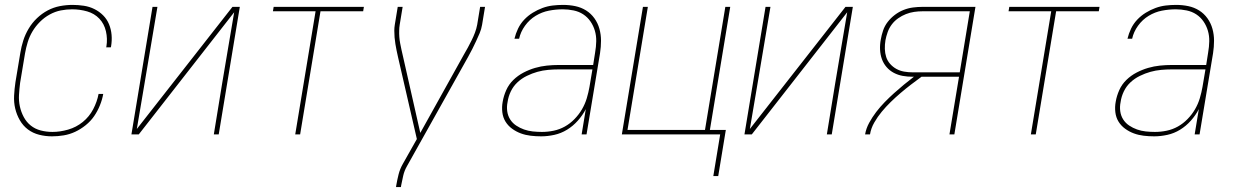

<svg xmlns="http://www.w3.org/2000/svg" viewBox="-20 -548 5040 783"><path d="M192 8Q165 8 139.5 1.5Q114 -5 94 -20Q74 -35 61 -57.5Q48 -80 42 -105.5Q36 -131 37.5 -158.5Q39 -186 43 -213L63 -333Q67 -358 75 -383Q83 -408 97 -431.5Q111 -455 131 -474Q151 -493 174.5 -505.5Q198 -518 224 -523Q250 -528 276 -528Q299 -528 322 -524.5Q345 -521 365 -511Q385 -501 400.5 -485.5Q416 -470 424.5 -449.5Q433 -429 435 -406Q437 -383 433 -359L432 -355H413L414 -359Q419 -390 412 -420.5Q405 -451 385 -472Q365 -493 335.5 -501.5Q306 -510 274 -510Q251 -510 228 -505.5Q205 -501 183 -489Q161 -477 143 -459Q125 -441 112.5 -420Q100 -399 93 -376Q86 -353 82 -330L62 -210Q59 -186 57.5 -161.5Q56 -137 61 -114Q66 -91 77 -70.5Q88 -50 105.5 -36Q123 -22 146 -16Q169 -10 194 -10Q225 -10 258 -19.5Q291 -29 317.5 -50.5Q344 -72 360 -102.5Q376 -133 382 -165H401Q397 -142 387.5 -118.5Q378 -95 364 -74.5Q350 -54 329.5 -37.5Q309 -21 286.5 -10.5Q264 0 240 4Q216 8 192 8Z M516 0 602 -520H622L587 -312Q575 -239 562.5 -166.5Q550 -94 538 -22L928 -520H958L872 0H852L886 -208Q898 -281 910.5 -353.5Q923 -426 935 -498L546 0Z M1184 0 1267 -502H1093L1096 -520H1464L1461 -502H1287L1204 0Z M1595 215 1596 208Q1600 185 1605.5 163Q1611 141 1623 120L1680 19L1603 -316Q1597 -342 1592.5 -368.5Q1588 -395 1588 -423Q1588 -429 1588.5 -435Q1589 -441 1590 -447L1602 -520H1622L1610 -447Q1609 -441 1608.5 -435Q1608 -429 1608 -424Q1607 -397 1612 -371Q1617 -345 1623 -320L1694 -6L1871 -324Q1880 -339 1888 -354Q1896 -369 1903.5 -384Q1911 -399 1917 -415Q1923 -431 1926 -447L1938 -520H1958L1946 -447Q1943 -429 1936 -412.5Q1929 -396 1921.5 -380Q1914 -364 1906 -348Q1898 -332 1889 -316L1640 129Q1629 148 1624.5 168Q1620 188 1616 208L1615 215Z M2187 8Q2165 8 2144 5.5Q2123 3 2104 -4Q2085 -11 2068.5 -23Q2052 -35 2041.5 -52Q2031 -69 2028.5 -90.5Q2026 -112 2030 -133Q2034 -157 2044.5 -180.5Q2055 -204 2073.5 -222Q2092 -240 2115 -252Q2138 -264 2162 -271Q2186 -278 2210.5 -280.5Q2235 -283 2259 -283H2399L2407 -334Q2411 -357 2411.5 -379.5Q2412 -402 2406 -422.5Q2400 -443 2388 -460.5Q2376 -478 2358.5 -489.5Q2341 -501 2319 -505.5Q2297 -510 2275 -510Q2247 -510 2218.5 -504.5Q2190 -499 2164.5 -483.5Q2139 -468 2121 -443Q2103 -418 2097 -390H2078Q2083 -411 2092.5 -431Q2102 -451 2117.5 -467.5Q2133 -484 2152.5 -496Q2172 -508 2192.5 -515.5Q2213 -523 2234 -525.5Q2255 -528 2276 -528Q2302 -528 2326 -523Q2350 -518 2370 -505.5Q2390 -493 2404 -473.5Q2418 -454 2424.5 -430.5Q2431 -407 2431 -382Q2431 -357 2427 -331L2372 0H2352L2369 -103Q2356 -78 2336.5 -56Q2317 -34 2292.5 -19Q2268 -4 2240.5 2Q2213 8 2187 8ZM2190 -10Q2214 -10 2238 -15Q2262 -20 2283.5 -32Q2305 -44 2323 -62.5Q2341 -81 2353.5 -102.5Q2366 -124 2373 -147.5Q2380 -171 2384 -194L2396 -265H2259Q2237 -265 2215 -263Q2193 -261 2171.5 -255Q2150 -249 2128.5 -238.5Q2107 -228 2090 -212Q2073 -196 2063 -175Q2053 -154 2050 -132Q2046 -113 2048.5 -94.5Q2051 -76 2060.5 -61Q2070 -46 2085 -36Q2100 -26 2117 -20Q2134 -14 2152.5 -12Q2171 -10 2190 -10Z M2889 170 2917 0H2516L2602 -520H2622L2539 -18H2855L2938 -520H2958L2875 -18H2940L2909 170Z M3016 0 3102 -520H3122L3087 -312Q3075 -239 3062.5 -166.5Q3050 -94 3038 -22L3428 -520H3458L3372 0H3352L3386 -208Q3398 -281 3410.5 -353.5Q3423 -426 3435 -498L3046 0Z M3508 0Q3512 -24 3524.5 -47Q3537 -70 3553 -91Q3569 -112 3587.5 -131Q3606 -150 3626 -168Q3646 -186 3666 -202.5Q3686 -219 3707 -235H3702Q3681 -235 3661.5 -238.5Q3642 -242 3625 -251Q3608 -260 3595.5 -274.5Q3583 -289 3576.5 -307Q3570 -325 3569 -345.5Q3568 -366 3572 -387Q3575 -405 3581.5 -424Q3588 -443 3600.5 -459Q3613 -475 3629.5 -487.5Q3646 -500 3665 -507.5Q3684 -515 3703.5 -517.5Q3723 -520 3742 -520H3958L3872 0H3852L3891 -235H3738Q3716 -219 3694.5 -202.5Q3673 -186 3652.5 -168.5Q3632 -151 3612.5 -132Q3593 -113 3576 -92.5Q3559 -72 3545.5 -48.5Q3532 -25 3528 0ZM3702 -253H3894L3935 -502H3742Q3725 -502 3708 -499.5Q3691 -497 3674.5 -490.5Q3658 -484 3643 -473.5Q3628 -463 3617 -448.5Q3606 -434 3600 -417Q3594 -400 3591 -384Q3588 -366 3588.5 -348.5Q3589 -331 3594 -315.5Q3599 -300 3610 -287.5Q3621 -275 3635.5 -267Q3650 -259 3667 -256Q3684 -253 3702 -253Z M4184 0 4267 -502H4093L4096 -520H4464L4461 -502H4287L4204 0Z M4687 8Q4665 8 4644 5.5Q4623 3 4604 -4Q4585 -11 4568.5 -23Q4552 -35 4541.5 -52Q4531 -69 4528.5 -90.5Q4526 -112 4530 -133Q4534 -157 4544.5 -180.5Q4555 -204 4573.5 -222Q4592 -240 4615 -252Q4638 -264 4662 -271Q4686 -278 4710.5 -280.5Q4735 -283 4759 -283H4899L4907 -334Q4911 -357 4911.5 -379.5Q4912 -402 4906 -422.5Q4900 -443 4888 -460.5Q4876 -478 4858.5 -489.5Q4841 -501 4819 -505.5Q4797 -510 4775 -510Q4747 -510 4718.5 -504.5Q4690 -499 4664.5 -483.5Q4639 -468 4621 -443Q4603 -418 4597 -390H4578Q4583 -411 4592.5 -431Q4602 -451 4617.5 -467.5Q4633 -484 4652.5 -496Q4672 -508 4692.5 -515.5Q4713 -523 4734 -525.5Q4755 -528 4776 -528Q4802 -528 4826 -523Q4850 -518 4870 -505.5Q4890 -493 4904 -473.5Q4918 -454 4924.5 -430.5Q4931 -407 4931 -382Q4931 -357 4927 -331L4872 0H4852L4869 -103Q4856 -78 4836.5 -56Q4817 -34 4792.5 -19Q4768 -4 4740.5 2Q4713 8 4687 8ZM4690 -10Q4714 -10 4738 -15Q4762 -20 4783.5 -32Q4805 -44 4823 -62.5Q4841 -81 4853.5 -102.5Q4866 -124 4873 -147.5Q4880 -171 4884 -194L4896 -265H4759Q4737 -265 4715 -263Q4693 -261 4671.5 -255Q4650 -249 4628.5 -238.5Q4607 -228 4590 -212Q4573 -196 4563 -175Q4553 -154 4550 -132Q4546 -113 4548.5 -94.5Q4551 -76 4560.5 -61Q4570 -46 4585 -36Q4600 -26 4617 -20Q4634 -14 4652.5 -12Q4671 -10 4690 -10Z"/></svg>

Font: Iosevka Term Curly Th Obl
Style: Regular
Weight: 100
Italic angle: -9°
Designer: Belleve Invis
Foundry: Belleve Invis
Version: Version 32.3.0